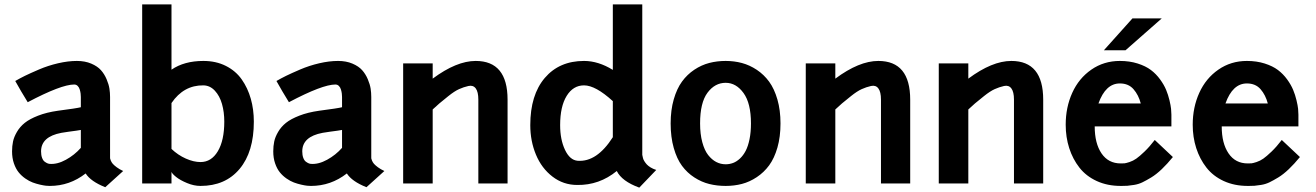

<svg xmlns="http://www.w3.org/2000/svg" viewBox="-20 -840 6027 879"><path d="M106.9 -372.1Q90.8 -397.9 76.7 -422.1Q62.5 -446.3 56.2 -458L49.8 -469.2Q70.8 -481.4 94.2 -492.9Q117.7 -504.4 158.7 -522Q199.7 -539.6 245.6 -550.3Q291.5 -561 332 -561Q369.1 -561 397.7 -548.8Q426.3 -536.6 442.1 -518.8Q458 -501 468 -477.3Q478 -453.6 481 -434.3Q483.9 -415 483.9 -396V-119.1Q483.9 -116.7 484.1 -114.3Q484.4 -111.8 487.5 -104.2Q490.7 -96.7 496.3 -90.1Q502 -83.5 514.4 -74.2Q526.9 -64.9 543.9 -57.1L461.9 17.1Q395.5 -9.3 372.1 -45.9Q298.8 11.2 208 11.2Q200.7 11.2 190.7 10.3Q180.7 9.3 163.3 5.4Q146 1.5 129.6 -4.6Q113.3 -10.7 95.7 -22.9Q78.1 -35.2 65.2 -51.3Q52.2 -67.4 43.7 -92Q35.2 -116.7 35.2 -147Q35.2 -171.4 39.6 -192.1Q43.9 -212.9 57.6 -236.3Q71.3 -259.8 93.5 -277.6Q115.7 -295.4 154.5 -310.5Q193.4 -325.7 245.1 -333Q331.5 -344.2 350.1 -349.1V-396Q350.1 -403.3 349.1 -411.6Q348.1 -419.9 345.2 -429.9Q342.3 -439.9 335.7 -446.5Q329.1 -453.1 319.8 -453.1Q260.3 -453.1 106.9 -372.1ZM207 -89.8Q242.2 -86.9 281.7 -108.6Q321.3 -130.4 350.1 -163.1V-245.1Q338.9 -242.7 293 -236.8L261.2 -231.9Q168 -214.4 168 -147Q168 -129.9 172.6 -117.4Q177.2 -105 184.8 -99.6Q192.4 -94.2 197.3 -92.3Q202.1 -90.3 207 -89.8Z M911.1 -561Q968.8 -561 1013.9 -538.3Q1059.1 -515.6 1086.7 -476.3Q1114.3 -437 1128.2 -387.9Q1142.1 -338.9 1142.1 -283.2Q1142.1 -144.5 1076.9 -66.7Q1011.7 11.2 897.9 11.2Q867.7 11.2 836.2 -2Q804.7 -15.1 786.4 -29.8Q768.1 -44.4 765.1 -53.2V0H630.9V-819.8H765.1V-521Q823.2 -561 911.1 -561ZM911.1 -449.2Q820.8 -450.2 765.1 -368.2V-158.2Q794.9 -129.9 830.8 -114Q866.7 -98.1 897.9 -98.1Q947.8 -98.1 977.3 -147.7Q1006.8 -197.3 1006.8 -283.2Q1006.8 -327.1 996.3 -364Q985.8 -400.9 963.6 -424.8Q941.4 -448.7 911.1 -449.2Z M1302.7 -372.1Q1286.6 -397.9 1272.5 -422.1Q1258.3 -446.3 1252 -458L1245.6 -469.2Q1266.6 -481.4 1290 -492.9Q1313.5 -504.4 1354.5 -522Q1395.5 -539.6 1441.4 -550.3Q1487.3 -561 1527.8 -561Q1564.9 -561 1593.5 -548.8Q1622.1 -536.6 1637.9 -518.8Q1653.8 -501 1663.8 -477.3Q1673.8 -453.6 1676.8 -434.3Q1679.7 -415 1679.7 -396V-119.1Q1679.7 -116.7 1679.9 -114.3Q1680.2 -111.8 1683.3 -104.2Q1686.5 -96.7 1692.1 -90.1Q1697.8 -83.5 1710.2 -74.2Q1722.7 -64.9 1739.7 -57.1L1657.7 17.1Q1591.3 -9.3 1567.9 -45.9Q1494.6 11.2 1403.8 11.2Q1396.5 11.2 1386.5 10.3Q1376.5 9.3 1359.1 5.4Q1341.8 1.5 1325.4 -4.6Q1309.1 -10.7 1291.5 -22.9Q1273.9 -35.2 1261 -51.3Q1248 -67.4 1239.5 -92Q1231 -116.7 1231 -147Q1231 -171.4 1235.4 -192.1Q1239.7 -212.9 1253.4 -236.3Q1267.1 -259.8 1289.3 -277.6Q1311.5 -295.4 1350.3 -310.5Q1389.2 -325.7 1440.9 -333Q1527.3 -344.2 1545.9 -349.1V-396Q1545.9 -403.3 1544.9 -411.6Q1543.9 -419.9 1541 -429.9Q1538.1 -439.9 1531.5 -446.5Q1524.9 -453.1 1515.6 -453.1Q1456.1 -453.1 1302.7 -372.1ZM1402.8 -89.8Q1438 -86.9 1477.5 -108.6Q1517.1 -130.4 1545.9 -163.1V-245.1Q1534.7 -242.7 1488.8 -236.8L1457 -231.9Q1363.8 -214.4 1363.8 -147Q1363.8 -129.9 1368.4 -117.4Q1373 -105 1380.6 -99.6Q1388.2 -94.2 1393.1 -92.3Q1397.9 -90.3 1402.8 -89.8Z M1960.9 0H1825.7V-549.8H1960.9V-480Q2069.8 -561 2157.7 -561Q2303.7 -561 2303.7 -383.8V0H2169.9V-383.8Q2169.9 -419.4 2158 -435.3Q2146 -451.2 2124.3 -446.3Q2102.5 -441.4 2081.5 -431.9Q2060.5 -422.4 2032.7 -400.1Q2004.9 -377.9 1991.5 -366.5Q1978 -355 1960.9 -338.9Z M2622.6 6.8Q2559.1 6.8 2509.3 -31.5Q2459.5 -69.8 2433.6 -132.1Q2407.7 -194.3 2407.7 -267.1Q2407.7 -405.3 2474.1 -483.2Q2540.5 -561 2653.8 -561Q2719.2 -561 2785.6 -520V-819.8H2920.4V-139.2Q2920.9 -138.7 2920.4 -136Q2919.9 -133.3 2921.1 -127.7Q2922.4 -122.1 2923.8 -115.7Q2925.3 -109.4 2930.2 -101.6Q2935.1 -93.8 2941.4 -86.9Q2947.8 -80.1 2959 -73.2Q2970.2 -66.4 2984.4 -62L2906.7 19Q2826.7 -10.3 2803.7 -57.1Q2723.6 8.3 2622.6 6.8ZM2624.5 -104Q2712.4 -97.2 2785.6 -211.9V-377Q2706.5 -449.2 2653.8 -449.2Q2604 -449.2 2574.2 -400.9Q2544.4 -352.5 2544.4 -267.1Q2544.4 -200.7 2566.7 -153.8Q2588.9 -106.9 2624.5 -104Z M3050.3 -274.9Q3050.3 -335.9 3064.5 -385Q3078.6 -434.1 3102.3 -466.6Q3126 -499 3158.7 -520.8Q3191.4 -542.5 3227.1 -551.8Q3262.7 -561 3302.2 -561Q3341.3 -561 3376.7 -551.5Q3412.1 -542 3444.8 -520.3Q3477.5 -498.5 3501.2 -466.1Q3524.9 -433.6 3539.1 -384.5Q3553.2 -335.4 3553.2 -274.9Q3553.2 -213.4 3539.1 -164.3Q3524.9 -115.2 3501.2 -83Q3477.5 -50.8 3444.8 -29.1Q3412.1 -7.3 3376.7 2Q3341.3 11.2 3302.2 11.2Q3262.7 11.2 3227.3 2.4Q3191.9 -6.3 3158.9 -27.6Q3126 -48.8 3102.3 -80.8Q3078.6 -112.8 3064.5 -162.6Q3050.3 -212.4 3050.3 -274.9ZM3418 -274.9Q3418 -367.2 3384 -414.1Q3350.1 -460.9 3302.2 -460.9Q3252.9 -460.9 3219 -415.5Q3185.1 -370.1 3185.1 -274.9Q3185.1 -226.6 3195.1 -189.2Q3205.1 -151.9 3221.9 -130.4Q3238.8 -108.9 3259 -98.4Q3279.3 -87.9 3302.2 -87.9Q3319.8 -87.9 3336.2 -94Q3352.5 -100.1 3367.7 -114.3Q3382.8 -128.4 3393.8 -149.4Q3404.8 -170.4 3411.4 -202.6Q3418 -234.9 3418 -274.9Z M3804.2 0H3668.9V-549.8H3804.2V-480Q3913.1 -561 4001 -561Q4147 -561 4147 -383.8V0H4013.2V-383.8Q4013.2 -419.4 4001.2 -435.3Q3989.3 -451.2 3967.5 -446.3Q3945.8 -441.4 3924.8 -431.9Q3903.8 -422.4 3876 -400.1Q3848.1 -377.9 3834.7 -366.5Q3821.3 -355 3804.2 -338.9Z M4413.1 0H4277.8V-549.8H4413.1V-480Q4522 -561 4609.9 -561Q4755.9 -561 4755.9 -383.8V0H4622.1V-383.8Q4622.1 -419.4 4610.1 -435.3Q4598.1 -451.2 4576.4 -446.3Q4554.7 -441.4 4533.7 -431.9Q4512.7 -422.4 4484.9 -400.1Q4457 -377.9 4443.6 -366.5Q4430.2 -355 4413.1 -338.9Z M4858.9 -269Q4858.9 -348.6 4888.9 -415Q4918.9 -481.4 4976.3 -521.2Q5033.7 -561 5106.9 -561Q5151.4 -561 5188.2 -549.3Q5225.1 -537.6 5249 -519.5Q5272.9 -501.5 5291 -476.6Q5309.1 -451.7 5318.6 -428.7Q5328.1 -405.8 5334 -381.1Q5339.8 -356.4 5341.3 -341.6Q5342.8 -326.7 5342.8 -314.9V-261.2H4991.7Q4991.7 -183.6 5022.9 -137.7Q5054.2 -91.8 5110.8 -91.8Q5122.1 -91.8 5128.2 -92.3Q5134.3 -92.8 5150.9 -98.1Q5167.5 -103.5 5182.1 -113.8Q5196.8 -124 5219.7 -146Q5242.7 -168 5266.6 -199.2L5349.6 -121.1Q5323.7 -89.4 5298.6 -65.4Q5273.4 -41.5 5250.5 -27.6Q5227.5 -13.7 5209.7 -5.1Q5191.9 3.4 5171.6 6.6Q5151.4 9.8 5141.4 10.5Q5131.3 11.2 5115.2 11.2Q5114.3 11.2 5113.8 11.2Q5113.3 11.2 5112.3 11.2Q5111.3 11.2 5110.8 11.2Q5049.8 11.2 5001 -11.2Q4952.1 -33.7 4921.6 -72.8Q4891.1 -111.8 4875 -161.9Q4858.9 -211.9 4858.9 -269ZM5106.9 -458Q5041.5 -458 5008.8 -366.2H5202.6Q5192.4 -405.3 5169.4 -431.6Q5146.5 -458 5106.9 -458ZM5164.6 -755.9H5298.8L5132.8 -609.9H5033.7Z M5440.4 -269Q5440.4 -348.6 5470.5 -415Q5500.5 -481.4 5557.9 -521.2Q5615.2 -561 5688.5 -561Q5732.9 -561 5769.8 -549.3Q5806.6 -537.6 5830.6 -519.5Q5854.5 -501.5 5872.6 -476.6Q5890.6 -451.7 5900.1 -428.7Q5909.7 -405.8 5915.5 -381.1Q5921.4 -356.4 5922.9 -341.6Q5924.3 -326.7 5924.3 -314.9V-261.2H5573.2Q5573.2 -183.6 5604.5 -137.7Q5635.7 -91.8 5692.4 -91.8Q5703.6 -91.8 5709.7 -92.3Q5715.8 -92.8 5732.4 -98.1Q5749 -103.5 5763.7 -113.8Q5778.3 -124 5801.3 -146Q5824.2 -168 5848.1 -199.2L5931.2 -121.1Q5905.3 -89.4 5880.1 -65.4Q5855 -41.5 5832 -27.6Q5809.1 -13.7 5791.3 -5.1Q5773.4 3.4 5753.2 6.6Q5732.9 9.8 5722.9 10.5Q5712.9 11.2 5696.8 11.2Q5695.8 11.2 5695.3 11.2Q5694.8 11.2 5693.8 11.2Q5692.9 11.2 5692.4 11.2Q5631.3 11.2 5582.5 -11.2Q5533.7 -33.7 5503.2 -72.8Q5472.7 -111.8 5456.5 -161.9Q5440.4 -211.9 5440.4 -269ZM5688.5 -458Q5623 -458 5590.3 -366.2H5784.2Q5773.9 -405.3 5751 -431.6Q5728 -458 5688.5 -458Z"/></svg>

Font: Junction Bold
Style: Bold
Weight: 700
Designer: Caroline Hadilaksono
Foundry: Caroline Hadilaksono
Version: Version 001.001